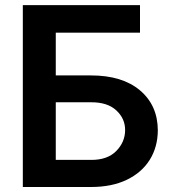

<svg xmlns="http://www.w3.org/2000/svg" viewBox="-20 -748 694 768"><path d="M71.3 0V-727.5H540V-617.2H203.1V-446.3H343.8Q469.2 -446.3 540 -386.5Q610.8 -326.7 611.3 -226.6Q610.8 -159.7 578.9 -108.6Q546.9 -57.6 487.1 -28.8Q427.2 0 343.8 0ZM203.1 -108.4H343.8Q409.7 -107.9 445.1 -144Q480.5 -180.2 480.5 -228Q480.5 -273.9 445.1 -306.6Q409.7 -339.4 343.8 -338.9H203.1Z"/></svg>

Font: Inter Semi Bold
Style: Regular
Weight: 600
Designer: Rasmus Andersson
Foundry: rsms
Version: Version 4.000;git-e0f93cc